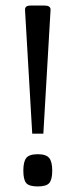

<svg xmlns="http://www.w3.org/2000/svg" viewBox="-20 -665 274 691"><path d="M70 -630Q70 -645 89 -645H141Q162 -645 162 -630L136 -184H96ZM116 -110Q146 -110 157 -96.5Q168 -83 168 -51Q168 -19 157.5 -6.5Q147 6 116 6Q84 6 74 -6.5Q64 -19 64 -51Q64 -83 74.5 -96.5Q85 -110 116 -110Z"/></svg>

Font: Changa ExtraLight
Style: Regular
Weight: 275
Designer: Eduardo Rodriguez Tunni
Foundry: Eduardo Rodriguez Tunni
Version: Version 2.002; ttfautohint (v1.5) -l 8 -r 50 -G 200 -x 14 -H